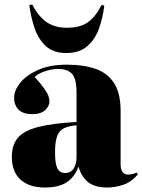

<svg xmlns="http://www.w3.org/2000/svg" viewBox="-20 -824 636 858"><path d="M180 14Q111 14 72 -21Q33 -56 33 -123Q33 -177 60 -208.5Q87 -240 150.5 -256.5Q214 -273 322 -279V-412Q322 -469 303 -492.5Q284 -516 238 -516Q214 -516 182.5 -506Q151 -496 135 -480Q165 -447 179 -426.5Q193 -406 197 -393.5Q201 -381 201 -372Q201 -349 181.5 -331.5Q162 -314 125 -314Q82 -314 62.5 -334.5Q43 -355 43 -387Q43 -419 69.5 -453Q96 -487 149 -511Q202 -535 280 -535Q353 -535 406.5 -516.5Q460 -498 489.5 -453Q519 -408 519 -327V-91Q519 -44 552 -44Q572 -44 591 -53L596 -45Q567 -10 530 2Q493 14 461 14Q402 14 372 -11.5Q342 -37 331 -80Q313 -32 277.5 -9Q242 14 180 14ZM271 -51Q296 -51 309 -70.5Q322 -90 322 -122V-264Q266 -260 246 -235Q226 -210 226 -144Q226 -92 236.5 -71.5Q247 -51 271 -51ZM276 -587Q219 -587 185.5 -617.5Q152 -648 135 -697Q118 -746 111 -801L124 -804Q153 -748 190 -724Q227 -700 277 -700Q337 -700 371.5 -723.5Q406 -747 434 -802L446 -799Q439 -741 421 -693Q403 -645 368 -616Q333 -587 276 -587Z"/></svg>

Font: Literata 72pt ExtraBold
Style: Regular
Weight: 800
Designer: Latin by Veronika Burian and Jose Scaglione. Greek by Irene Vlachou. Cyrillic by Vera Evstafieva.
Foundry: TypeTogether
Version: Version 3.002